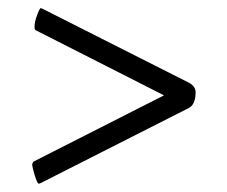

<svg xmlns="http://www.w3.org/2000/svg" viewBox="-20 -440 562 475"><path d="M65.4 -373Q65.4 -385.7 71.8 -402.8Q78.1 -419.9 81.1 -419.9Q82 -419.9 85.9 -418L447.3 -235.4Q463.9 -226.6 463.9 -211.9Q463.9 -181.6 447.3 -172.9L81.1 12.7Q77.1 14.6 76.2 14.6Q72.3 14.6 65.9 -6.3Q59.6 -27.3 59.6 -34.2L62.5 -40L385.7 -204.1L68.4 -365.2Q65.4 -366.2 65.4 -373Z"/></svg>

Font: Crimson Text
Style: Roman
Weight: 400
Version: Version 0.13